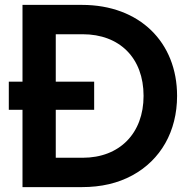

<svg xmlns="http://www.w3.org/2000/svg" viewBox="-20 -765 780 785"><path d="M315 0C394 0 462 -16 521 -48C637 -111 704 -228 704 -373C704 -592 551 -745 315 -745H72V-431H16V-316H72V0ZM365 -316V-431H208V-625H318C469 -625 567 -528 567 -373C567 -220 469 -120 318 -120H208V-316Z"/></svg>

Font: Plus Jakarta Sans
Style: Bold
Weight: 700
Designer: Gumpita Rahayu
Foundry: Tokotype
Version: Version 2.071;gftools[0.9.30]